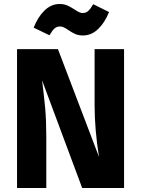

<svg xmlns="http://www.w3.org/2000/svg" viewBox="-20 -938 703 958"><path d="M599 0H390L190 -537Q200 -458 205.5 -397.5Q211 -337 211 -254V0H65V-693H269L474 -155Q452 -292 452 -413V-693H599ZM321 -788Q296 -806 280 -806Q263 -806 251.5 -795.5Q240 -785 227 -762L148 -800Q168 -852 201.5 -885Q235 -918 277 -918Q300 -918 316.5 -910.5Q333 -903 353 -890Q367 -881 375.5 -877Q384 -873 393 -873Q409 -873 420.5 -883.5Q432 -894 445 -917L524 -878Q503 -825 469.5 -793Q436 -761 394 -761Q372 -761 356 -768Q340 -775 321 -788Z"/></svg>

Font: FiraGOUPP
Style: Bold
Weight: 700
Designer: bBox Type
Foundry: bBox Type GmbH
Version: Version 1.001